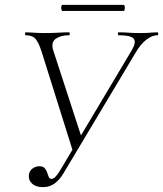

<svg xmlns="http://www.w3.org/2000/svg" viewBox="-20 -758 671 790"><path d="M157 12Q127 12 111.5 -3Q96 -18 99 -40Q102 -57 115 -65.5Q128 -74 142 -74Q157 -74 164 -66Q171 -58 174 -48Q177 -38 180.5 -30Q184 -22 192 -22Q200 -22 209 -31.5Q218 -41 228 -58L522 -551Q542 -585 530 -599Q518 -613 468 -613Q465 -613 465 -619Q465 -625 468 -625Q490 -625 509 -623.5Q528 -622 558 -622Q573 -622 584 -622.5Q595 -623 605 -624Q615 -625 628 -625Q631 -625 631 -619Q631 -613 628 -613Q606 -613 582.5 -595Q559 -577 539 -543L243 -48Q227 -20 206 -4Q185 12 157 12ZM282 -129 152 -543Q140 -581 127 -597Q114 -613 85 -613Q83 -613 83 -619Q83 -625 85 -625Q98 -625 111 -624Q124 -623 137.5 -622.5Q151 -622 163 -622Q195 -622 219.5 -623.5Q244 -625 264 -625Q267 -625 267 -619Q267 -613 264 -613Q230 -613 209.5 -598.5Q189 -584 199 -551L317 -189ZM237 -713Q234 -713 232.5 -719.5Q231 -726 232.5 -732Q234 -738 237 -738H488Q492 -738 493 -732Q494 -726 493 -719.5Q492 -713 488 -713Z"/></svg>

Font: Cormorant Light
Style: Italic
Weight: 300
Italic angle: -10°
Designer: Christian Thalmann (Catharsis Fonts)
Foundry: Catharsis Fonts
Version: Version 4.000